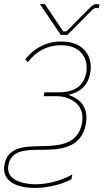

<svg xmlns="http://www.w3.org/2000/svg" viewBox="-29 -727 512 942"><path d="M321 153 326 129C262 165 182 182 120 176C44 168 3 138 12 84C25 9 97 8 176 8C268 8 371 -1 392 -118C409 -211 351 -247 306 -262C348 -270 401 -295 414 -370C428 -451 381 -514 296 -522C206 -531 137 -491 95 -435L108 -422C147 -474 208 -512 292 -504C368 -496 406 -440 394 -370C378 -280 298 -274 255 -274H189L185 -255H252C298 -255 393 -226 373 -121C353 -18 261 -11 171 -10C89 -9 8 -5 -7 81C-19 147 27 186 113 194C177 200 262 184 321 153ZM269 -556H302L423 -678C430 -685 439 -688 445 -688C449 -688 452 -687 455 -686L459 -704C455 -706 450 -707 444 -707C432 -707 423 -700 413 -690L297 -573H281L191 -707H167Z"/></svg>

Font: Fixel Text 20240404 Thin
Style: Italic
Weight: 100
Width: 4
Italic angle: -10°
Designer: AlfaBravo + MacPaw
Foundry: Kyrylo Tkachov, Marchela Mozhyna, Serhii Makarenko, Maria Weinstein, Zakhar Kryvoshyya
Version: Version 1.211;Glyphs 3.2 (3225)